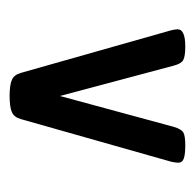

<svg xmlns="http://www.w3.org/2000/svg" viewBox="-23 -702 406 400"><g transform="rotate(-90 180.0 -502.0)"><path d="M77 -319Q59 -319 50 -322Q41 -325 41 -334Q41 -338 43 -348L132 -662Q136 -676 147 -680.5Q158 -685 180 -685Q202 -685 213 -680.5Q224 -676 228 -662L317 -348Q319 -339 319 -335Q319 -319 283 -319Q262 -319 254.5 -323.5Q247 -328 243 -344L180 -580L116 -344Q111 -327 104 -323Q97 -319 77 -319Z"/></g></svg>

Font: Asap Condensed Medium
Style: Regular
Weight: 500
Width: 3
Designer: Pablo Cosgaya
Foundry: Omnibus-Type
Version: Version 3.001; ttfautohint (v1.8.4.7-5d5b)